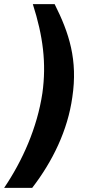

<svg xmlns="http://www.w3.org/2000/svg" viewBox="-73 -743 445 924"><path d="M-53 161H82C180 34 253 -116 275 -275C302 -454 260 -584 190 -723H85C134 -570 151 -439 131 -295C106 -128 35 31 -53 161Z"/></svg>

Font: United Sans ExtraBold
Style: Italic
Weight: 800
Italic angle: -8°
Designer: Pablo Impallari, Rodrigo Fuenzalida (Modified by Dan O. Williams)
Version: Version 1.000;PS 001.000;hotconv 1.0.88;makeotf.lib2.5.64775